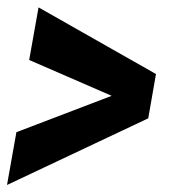

<svg xmlns="http://www.w3.org/2000/svg" viewBox="-34 -510 478 533"><path d="M-14.5 3.5 377.5 -181.5 399 -304.5 73 -489.5 47 -343.5 276 -244 11.5 -143Z"/></svg>

Font: Anybody
Style: Bold Italic
Weight: 700
Italic angle: -10°
Designer: Tyler Finck
Foundry: Etcetera Type Company
Version: Version 1.113;gftools[0.9.25]